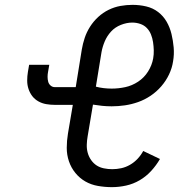

<svg xmlns="http://www.w3.org/2000/svg" viewBox="-20 -763 790 791"><path d="M441 8Q412 8 383.5 3Q355 -2 331.5 -15.5Q308 -29 290.5 -50.5Q273 -72 264 -98.5Q255 -125 255 -154Q255 -183 260 -213L280 -331H206Q188 -331 170.5 -334Q153 -337 138 -345.5Q123 -354 113 -367Q103 -380 97.5 -396.5Q92 -413 92 -431Q92 -449 95 -467L100 -496H183L178 -467Q176 -457 176 -446.5Q176 -436 178.5 -426.5Q181 -417 188.5 -410.5Q196 -404 206 -404H292L317 -559Q321 -583 329 -607Q337 -631 351 -653Q365 -675 384.5 -693Q404 -711 427.5 -722.5Q451 -734 476 -738.5Q501 -743 526 -743Q555 -743 582.5 -736.5Q610 -730 631.5 -713.5Q653 -697 666.5 -673.5Q680 -650 686.5 -623Q693 -596 695.5 -567.5Q698 -539 693 -510Q689 -483 676.5 -456.5Q664 -430 644.5 -407.5Q625 -385 600.5 -368.5Q576 -352 549 -342.5Q522 -333 494.5 -329Q467 -325 440 -325Q420 -325 400.5 -327Q381 -329 363 -332L341 -201Q338 -184 337.5 -166.5Q337 -149 341.5 -133Q346 -117 355.5 -103.5Q365 -90 378 -81.5Q391 -73 408 -69.5Q425 -66 442 -66Q461 -66 479.5 -70Q498 -74 515.5 -84Q533 -94 547 -109Q561 -124 570 -141L639 -108Q624 -82 603 -59Q582 -36 555.5 -20.5Q529 -5 499.5 1.5Q470 8 441 8ZM440 -398Q468 -398 496 -404Q524 -410 549 -426.5Q574 -443 590 -468.5Q606 -494 611 -522Q614 -539 613.5 -556Q613 -573 610.5 -589.5Q608 -606 602 -621Q596 -636 585 -647.5Q574 -659 558 -664.5Q542 -670 525 -670Q502 -670 478 -660.5Q454 -651 437.5 -633Q421 -615 411.5 -592.5Q402 -570 398 -547L375 -406Q390 -402 406.5 -400Q423 -398 440 -398Z"/></svg>

Font: Iosevka Etoile
Style: Italic
Weight: 400
Italic angle: -9°
Designer: Belleve Invis
Foundry: Belleve Invis
Version: Version 22.1.2; ttfautohint (v1.8.4)